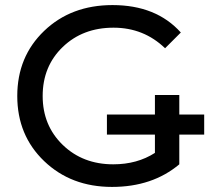

<svg xmlns="http://www.w3.org/2000/svg" viewBox="-20 -728 847 756"><path d="M784 -277V-198H686V-81Q580 8 421 8Q260 8 154 -93.5Q48 -195 48 -350Q48 -505 154 -606.5Q260 -708 423 -708Q595 -708 692 -600L630 -538Q546 -619 427 -619Q306 -619 227 -543Q148 -467 148 -350Q148 -234 227 -157.5Q306 -81 426 -81Q520 -81 590 -126V-198H401V-277H590V-354H686V-277Z"/></svg>

Font: Montserrat
Style: Regular
Weight: 500
Designer: Julieta Ulanovsky
Foundry: Julieta Ulanovsky
Version: Version 7.200;PS 007.200;hotconv 1.0.88;makeotf.lib2.5.64775